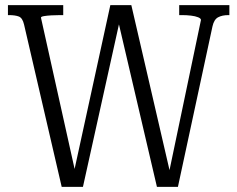

<svg xmlns="http://www.w3.org/2000/svg" viewBox="-20 -730 927 750"><path d="M11 -710H227V-671H215Q198 -671 180.5 -670Q163 -669 151.5 -667Q140 -665 140 -661L279 -36H264L411 -710H493L649 -36H636L765 -652Q765 -658 754 -662.5Q743 -667 726 -669Q709 -671 691 -671H680V-710H876V-671H872Q848 -671 832 -662.5Q816 -654 810 -627L675 0H593L439 -659H450L304 0H221L74 -634Q68 -660 53.5 -665.5Q39 -671 15 -671H11Z"/></svg>

Font: Roboto Serif 28pt Condensed Light
Style: Regular
Weight: 300
Width: 3
Designer: Greg Gazdowicz
Foundry: Commercial Type
Version: Version 1.008